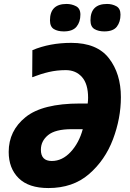

<svg xmlns="http://www.w3.org/2000/svg" viewBox="-20 -942 657 972"><path d="M225 10Q349 10 430.5 -60.5Q512 -131 552 -237Q592 -343 592 -450Q592 -569 531.5 -647Q471 -725 341 -725Q232 -725 144 -688L143 -551Q187 -568 227.5 -577.5Q268 -587 313 -587Q364 -587 395 -552Q426 -517 426 -447Q426 -434 424 -418H385Q195 -418 109.5 -349Q24 -280 24 -173Q24 -90 74.5 -40Q125 10 225 10ZM242 -127Q187 -127 187 -184Q187 -228 223.5 -258Q260 -288 343 -288H399Q380 -218 337.5 -172.5Q295 -127 242 -127ZM303 -783Q348 -783 367.5 -807Q387 -831 387 -868Q387 -899 365 -910.5Q343 -922 317 -922Q233 -922 233 -839Q233 -807 252.5 -795Q272 -783 303 -783ZM508 -783Q553 -783 571.5 -807Q590 -831 590 -868Q590 -899 569 -910.5Q548 -922 522 -922Q438 -922 438 -839Q438 -807 458 -795Q478 -783 508 -783Z"/></svg>

Font: Noto Sans Display Extra
Style: Italic
Weight: 800
Italic angle: -12°
Designer: Monotype Design Team
Foundry: Monotype Imaging Inc.
Version: Version 1.900